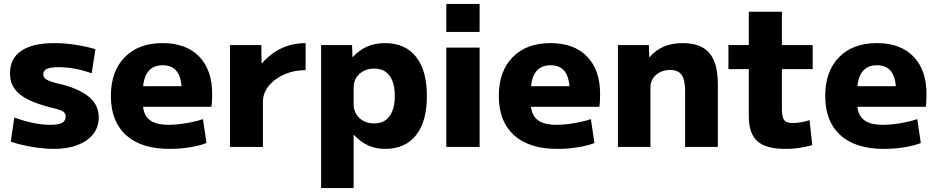

<svg xmlns="http://www.w3.org/2000/svg" viewBox="-20 -750 4778 980"><path d="M255 10Q220 10 179.5 5Q139 0 101 -8.5Q63 -17 35 -27L53 -150Q104 -132 149 -122.5Q194 -113 237 -113Q279 -113 297 -123Q315 -133 315 -155Q315 -166 309 -174Q303 -182 287 -188Q271 -194 241 -201Q172 -218 125 -241Q78 -264 54.5 -297Q31 -330 31 -375Q31 -451 88.5 -490.5Q146 -530 257 -530Q306 -530 361 -522Q416 -514 467 -499L448 -376Q399 -393 358.5 -400Q318 -407 279 -407Q238 -407 219.5 -398.5Q201 -390 201 -371Q201 -360 207.5 -352Q214 -344 230 -337.5Q246 -331 274 -324Q325 -313 364 -296.5Q403 -280 429.5 -259.5Q456 -239 470 -212Q484 -185 484 -151Q484 -102 456 -66Q428 -30 376.5 -10Q325 10 255 10Z M846 10Q701 10 623.5 -60Q546 -130 546 -260Q546 -386 616.5 -458Q687 -530 810 -530Q930 -530 996.5 -461.5Q1063 -393 1063 -270Q1063 -253 1062 -233Q1061 -213 1059 -205H639V-310H929L908 -278Q908 -350 884 -383.5Q860 -417 810 -417Q760 -417 734.5 -382.5Q709 -348 709 -277V-227Q709 -168 740.5 -140.5Q772 -113 840 -113Q882 -113 931.5 -121.5Q981 -130 1016 -142L1034 -20Q998 -6 947.5 2Q897 10 846 10Z M1154 0V-520H1314L1315 -427H1317Q1346 -460 1381 -483.5Q1416 -507 1456.5 -518.5Q1497 -530 1540 -530V-392Q1480 -392 1430.5 -370Q1381 -348 1351.5 -311.5Q1322 -275 1322 -230V0Z M1945 -530Q2048 -530 2103.5 -460Q2159 -390 2159 -260Q2159 -130 2103.5 -60Q2048 10 1945 10Q1898 10 1859.5 -7.5Q1821 -25 1787 -61H1785V210H1619V-520H1777L1779 -459H1781Q1815 -496 1855.5 -513Q1896 -530 1945 -530ZM1890 -400Q1859 -400 1835.5 -387.5Q1812 -375 1798.5 -353.5Q1785 -332 1785 -303V-217Q1785 -189 1798.5 -167Q1812 -145 1835.5 -132.5Q1859 -120 1890 -120Q1941 -120 1968 -156.5Q1995 -193 1995 -260Q1995 -328 1968 -364Q1941 -400 1890 -400Z M2258 -587V-730H2428V-587ZM2258 0V-507H2428V0Z M2826 10Q2681 10 2603.5 -60Q2526 -130 2526 -260Q2526 -386 2596.5 -458Q2667 -530 2790 -530Q2910 -530 2976.5 -461.5Q3043 -393 3043 -270Q3043 -253 3042 -233Q3041 -213 3039 -205H2619V-310H2909L2888 -278Q2888 -350 2864 -383.5Q2840 -417 2790 -417Q2740 -417 2714.5 -382.5Q2689 -348 2689 -277V-227Q2689 -168 2720.5 -140.5Q2752 -113 2820 -113Q2862 -113 2911.5 -121.5Q2961 -130 2996 -142L3014 -20Q2978 -6 2927.5 2Q2877 10 2826 10Z M3134 0V-520H3292L3294 -459H3296Q3329 -496 3370 -513Q3411 -530 3465 -530Q3557 -530 3600.5 -479.5Q3644 -429 3644 -320V0H3477V-287Q3477 -343 3459 -368Q3441 -393 3401 -393Q3372 -393 3349 -381.5Q3326 -370 3313 -350Q3300 -330 3300 -303V0Z M3989 10Q3890 10 3846 -29Q3802 -68 3802 -157V-397H3698V-520H3802V-690H3971V-520H4128V-397H3971V-193Q3971 -152 3982.5 -137Q3994 -122 4026 -122Q4045 -122 4069 -126Q4093 -130 4112 -137L4126 -9Q4088 1 4055.5 5.5Q4023 10 3989 10Z M4492 10Q4347 10 4269.5 -60Q4192 -130 4192 -260Q4192 -386 4262.5 -458Q4333 -530 4456 -530Q4576 -530 4642.5 -461.5Q4709 -393 4709 -270Q4709 -253 4708 -233Q4707 -213 4705 -205H4285V-310H4575L4554 -278Q4554 -350 4530 -383.5Q4506 -417 4456 -417Q4406 -417 4380.5 -382.5Q4355 -348 4355 -277V-227Q4355 -168 4386.5 -140.5Q4418 -113 4486 -113Q4528 -113 4577.5 -121.5Q4627 -130 4662 -142L4680 -20Q4644 -6 4593.5 2Q4543 10 4492 10Z"/></svg>

Font: M PLUS 1 ExtraBold
Style: Regular
Weight: 800
Designer: Coji Morishita
Foundry: UNDERFOREST DESIGN
Version: Version 1.001